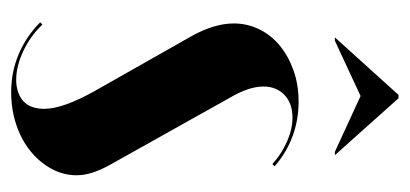

<svg xmlns="http://www.w3.org/2000/svg" viewBox="-215 -509 734 344"><g transform="rotate(90 152.0 -337.0)"><path d="M278 -462Q254 -483 224.5 -494Q195 -505 162 -505Q132 -505 106.5 -496Q81 -487 62 -471.5Q43 -456 32.5 -434.5Q22 -413 22 -389Q22 -371 28 -351.5Q34 -332 46 -311L144 -138Q159 -111 167 -88.5Q175 -66 175 -49Q175 -37 171.5 -27.5Q168 -18 161.5 -12Q155 -6 145 -2.5Q135 1 123 1Q99 1 72 -11.5Q45 -24 24 -46L20 -42Q45 -17 77 -3.5Q109 10 145 10Q176 10 203 1Q230 -8 250 -24Q270 -40 282 -61.5Q294 -83 294 -107Q294 -121 289.5 -135Q285 -149 277 -164L155 -382Q145 -399 140 -414Q135 -429 135 -442Q135 -454 139 -463.5Q143 -473 150.5 -480Q158 -487 168 -490.5Q178 -494 191 -494Q211 -494 233 -484.5Q255 -475 274 -458ZM47 -570H53L152 -616L252 -570H258L156 -684H150Z"/></g></svg>

Font: Moniqa Black
Style: Regular
Weight: 900
Designer: Rajesh Rajput
Foundry: Rajesh Rajput
Version: Version 1.000